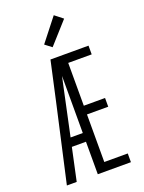

<svg xmlns="http://www.w3.org/2000/svg" viewBox="-177 -1057 855 1138"><g transform="rotate(-20 250.0 -487.5)"><path d="M40 0 150 -490 204 -735H444V-680H296V-410H430V-355H296V-55H444V0H235V-205H146L102 0ZM158 -260H235V-620Q228 -588 221 -555.5Q214 -523 207 -490ZM241 -799 199 -831 312 -975 363 -935Z"/></g></svg>

Font: Iosevka SS18 Light
Style: Regular
Weight: 300
Monospace: yes
Designer: Belleve Invis
Foundry: Belleve Invis
Version: Version 25.1.1; ttfautohint (v1.8.4)